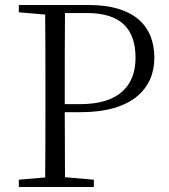

<svg xmlns="http://www.w3.org/2000/svg" viewBox="-20 -745 674 765"><path d="M55 -696 160 -687C161 -590 161 -490 161 -390V-335C161 -235 161 -136 160 -38L55 -29V0H354V-29L239 -39L238 -298H301C507 -298 595 -392 595 -515C595 -644 511 -725 335 -725H55ZM238 -330V-390C238 -492 238 -594 239 -693H327C460 -693 520 -631 520 -515C520 -406 457 -330 299 -330Z"/></svg>

Font: Noto Serif CJK TC Light
Style: Regular
Weight: 300
Designer: Ryoko NISHIZUKA 西塚涼子 (kana & ideographs); Frank Grießhammer (Latin, Greek & Cyrillic); Wenlong ZHANG 张文龙 (bopomofo); San
Foundry: Adobe
Version: Version 2.001;hotconv 1.1.0;makeotfexe 2.6.0